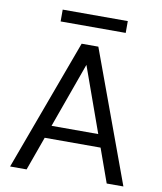

<svg xmlns="http://www.w3.org/2000/svg" viewBox="-93 -933 849 1008"><g transform="rotate(10 332.0 -429.5)"><path d="M30 0 288 -700H377L634 0H545L332 -595L118 0ZM148 -180 172 -248H489L513 -180ZM159 -796V-859H506V-796Z"/></g></svg>

Font: DM Sans 16pt
Style: Regular
Weight: 400
Version: Version 4.004;gftools[0.9.30]